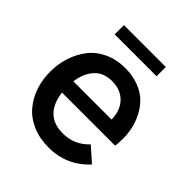

<svg xmlns="http://www.w3.org/2000/svg" viewBox="-178 -751 880 880"><g transform="rotate(45 261.5 -311.5)"><path d="M123 -571.8V-631.8H394.5V-571.8ZM275.4 9.3Q216.8 9.3 170.2 -11Q123.5 -31.2 94.2 -66.2Q64.9 -101.1 49.8 -146Q34.7 -190.9 34.7 -241.7Q34.7 -292 49.3 -337.2Q64 -382.3 91.8 -418.5Q119.6 -454.6 164.8 -475.8Q210 -497.1 267.1 -497.1Q315.4 -497.1 354.2 -482.2Q393.1 -467.3 417.5 -443.4Q441.9 -419.4 458.5 -387.2Q475.1 -355 481.7 -323Q488.3 -291 488.3 -257.8Q488.3 -226.1 484.4 -212.4H141.1Q147.9 -150.9 181.4 -116.7Q214.8 -82.5 275.9 -82.5Q350.6 -82.5 401.9 -137.7L471.2 -76.7Q392.6 9.3 275.4 9.3ZM141.1 -285.6H388.7Q389.6 -301.8 385.7 -316.4Q377.9 -359.4 346.7 -385.7Q315.4 -412.1 266.1 -412.1Q211.4 -412.1 180.4 -377.9Q149.4 -343.8 141.1 -285.6Z"/></g></svg>

Font: HK Grotesk SemiBold Legacy
Style: Regular
Weight: 600
Designer: Alfredo Marco Pradil
Foundry: Hanken Design Co.
Version: Version 2.022;PS 002.022;hotconv 1.0.88;makeotf.lib2.5.64775